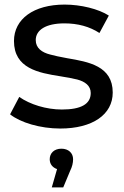

<svg xmlns="http://www.w3.org/2000/svg" viewBox="-20 -555 541 838"><path d="M24 -56C69 -20 156 6 243 6C384 6 472 -55 472 -151C472 -267 367 -285 273 -301C241 -307 216 -312 199 -317C163 -326 136 -345 136 -380C136 -424 180 -453 261 -453C320 -453 371 -439 414 -411L455 -487C410 -516 333 -535 262 -535C127 -535 41 -472 41 -376C41 -257 147 -237 244 -222C275 -217 300 -212 317 -208C351 -199 376 -181 376 -149C376 -101 334 -77 250 -77C182 -77 111 -99 64 -132ZM229 183 206 263H256L286 191C295 173 299 156 299 140C299 113 279 94 248 94C217 94 197 113 197 140C197 161 209 176 229 183Z"/></svg>

Font: Malon Grotesk Med
Style: Regular
Weight: 500
Designer: Julieta Ulanovsky
Foundry: Julieta Ulanovsky
Version: Version 7.200